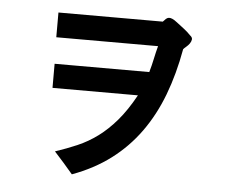

<svg xmlns="http://www.w3.org/2000/svg" viewBox="-53 -749 1106 889"><g transform="rotate(5 500.0 -304.5)"><path d="M801 -613Q813 -604 811.5 -594Q810 -584 803.5 -575Q797 -566 788 -558.5Q779 -551 775 -546Q754 -429 717 -331.5Q680 -234 623.5 -155.5Q567 -77 490 -19Q413 39 312 76Q290 50 269 26Q248 2 225 -23Q279 -41 327.5 -62Q376 -83 420 -115.5Q464 -148 505 -196Q546 -244 585 -315H188V-427H628Q637 -458 643.5 -489Q650 -520 658 -550H185V-665H670Q677 -673 683 -678.5Q689 -684 696 -685Q703 -686 712.5 -682Q722 -678 736 -667Q754 -653 770.5 -640.5Q787 -628 801 -613Z"/></g></svg>

Font: D2Coding ligature
Style: Bold
Weight: 700
Monospace: yes
Designer: Yong-Rak Park; Jeong-Hwan Yoon; Sang-Min Lee;
Foundry: NHN Corporation
Version: Version 1.3.2; Build 20180524